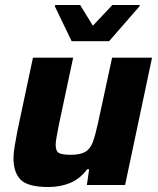

<svg xmlns="http://www.w3.org/2000/svg" viewBox="-20 -741 631 769"><path d="M174 8Q92 8 63 -21Q34 -50 34 -108Q34 -128 39 -157Q44 -186 50 -218L112 -510H273L216 -242Q211 -216 207 -194.5Q203 -173 203 -161Q203 -135 216.5 -128Q230 -121 263 -121Q302 -121 322 -133Q342 -145 352 -172.5Q362 -200 372 -246L429 -510H589L481 0H328L337 -63H329Q301 -25 261.5 -8.5Q222 8 174 8ZM267 -576 200 -715 201 -721H301L352 -638L430 -721H540L538 -715L417 -576Z"/></svg>

Font: Saira
Style: Bold Italic
Weight: 700
Italic angle: -12°
Designer: Hector Gatti with collaboration of the Omnibus-Type team
Foundry: Omnibus-Type
Version: Version 1.100; ttfautohint (v1.8.3)